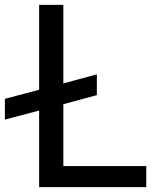

<svg xmlns="http://www.w3.org/2000/svg" viewBox="-71 -765 667 785"><path d="M89 0V-313L-51 -276V-361L89 -398V-745H188V-424L325 -461V-376L188 -339V-86H527V0Z"/></svg>

Font: Plus Jakarta Text
Style: Regular
Weight: 400
Designer: Gumpita Rahayu
Foundry: Tokotype Studio
Version: Version 1.000